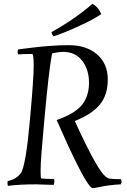

<svg xmlns="http://www.w3.org/2000/svg" viewBox="-20 -963 664 1003"><path d="M260 -773Q251 -782 249 -795Q372 -864 463 -943Q495 -925 509 -889Q468 -862 406 -833Q344 -804 302 -788ZM260 3 171 0Q79 0 21 8Q19 0 19 -5L20 -17Q52 -24 70.5 -39.5Q89 -55 94 -68Q117 -121 136.5 -337.5Q156 -554 156 -617.5Q156 -681 148 -681Q105 -681 75 -679Q72 -685 72 -693.5Q72 -702 75 -705Q77 -705 131 -712Q247 -727 339.5 -727Q432 -727 487.5 -678.5Q543 -630 543 -548Q543 -466 500.5 -415.5Q458 -365 371 -331Q396 -273 437.5 -191Q479 -109 505.5 -71Q532 -33 551.5 -30Q571 -27 612 -27Q615 -18 615 -13Q615 -8 611 0Q554 3 512 11.5Q470 20 465 20Q439 20 337 -200L276 -336Q373 -370 409 -416Q445 -462 445 -530.5Q445 -599 409.5 -645.5Q374 -692 309 -692Q286 -692 252 -684Q235 -593 213 -352L197 -168Q192 -106 192 -68.5Q192 -31 196 -31Q212 -28 263 -28Q264 -23 264 -14.5Q264 -6 260 3Z"/></svg>

Font: Rosarivo
Style: Italic
Weight: 400
Version: Version 1.003